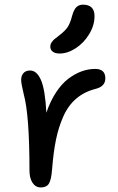

<svg xmlns="http://www.w3.org/2000/svg" viewBox="-20 -801 514 833"><path d="M238.8 -568.8Q219.2 -568.8 208.7 -576.9Q198.2 -585 198.2 -599.1Q198.2 -608.9 204.3 -617.7Q210.4 -626.5 215.6 -630.6Q220.7 -634.8 238.8 -648.9Q264.2 -668.5 274.7 -685.3Q285.2 -702.1 293 -732.9Q300.8 -760.3 312 -770.5Q323.2 -780.8 339.8 -780.8Q390.1 -780.8 390.1 -731Q390.1 -690.9 366.9 -652.8Q343.8 -614.7 308.6 -591.8Q273.4 -568.8 238.8 -568.8ZM157.2 12.2Q134.3 12.2 121.1 -8.1Q107.9 -28.3 107.9 -61Q107.9 -302.2 83 -392.1Q71.8 -438.5 71.8 -454.1Q71.8 -472.7 81.8 -483.9Q91.8 -495.1 110.8 -495.1Q139.6 -495.1 157.7 -453.9Q175.8 -412.6 181.2 -312Q198.2 -362.3 223.1 -400.1Q248 -438 276.6 -459.5Q305.2 -481 334.2 -491.5Q363.3 -502 393.1 -502Q437 -502 437 -460.9Q437 -426.8 397 -416Q347.2 -403.8 311.8 -374Q276.4 -344.2 255.1 -296.6Q233.9 -249 222.9 -195.1Q211.9 -141.1 206.1 -67.9Q202.6 -20.5 192.1 -4.2Q181.6 12.2 157.2 12.2Z"/></svg>

Font: Shantell Sans Normal
Style: Regular
Weight: 400
Designer: Stephen Nixon, Anya Danilova, Shantell Martin
Foundry: Arrow Type
Version: Version 1.006;[559af2be0]